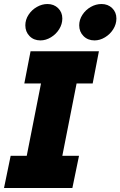

<svg xmlns="http://www.w3.org/2000/svg" viewBox="-33 -935 599 955"><path d="M20 -160H100L171 -520H88L119 -680H459L428 -520H348L277 -160H360L327 0H-13ZM361 -809Q361 -837 377 -861.5Q393 -886 418.5 -900.5Q444 -915 472 -915Q504 -915 525 -894.5Q546 -874 546 -843Q546 -815 530.5 -790Q515 -765 489.5 -749.5Q464 -734 437 -734Q404 -734 382.5 -755.5Q361 -777 361 -809ZM203 -915Q235 -915 256 -894.5Q277 -874 277 -843Q277 -815 261.5 -790Q246 -765 220.5 -749.5Q195 -734 168 -734Q135 -734 114 -755.5Q93 -777 93 -809Q93 -837 109 -861.5Q125 -886 150.5 -900.5Q176 -915 203 -915Z"/></svg>

Font: Teachers ExtraBold
Style: Italic
Weight: 800
Designer: Alfredo Marco Pradil & Chank Diesel
Version: Version 0.009